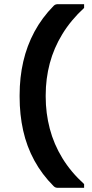

<svg xmlns="http://www.w3.org/2000/svg" viewBox="-20 -773 440 920"><path d="M237 -745Q242 -750 247 -751.5Q252 -753 257 -753Q280 -753 299 -753Q318 -753 338.5 -753Q359 -753 383 -753V-735Q320 -677 279 -610Q238 -543 218.5 -469.5Q199 -396 199 -317V-309Q199 -231 218.5 -156.5Q238 -82 279 -15Q320 52 383 109V127Q359 127 338.5 127Q318 127 299 127Q280 127 257 127Q252 127 247 125.5Q242 124 237 119Q181 63 144.5 -4Q108 -71 91 -147.5Q74 -224 74 -309V-317Q74 -402 91.5 -478Q109 -554 145 -621Q181 -688 237 -745Z"/></svg>

Font: Recursive SemiBold
Style: Regular
Weight: 600
Version: Version 1.085